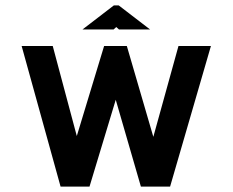

<svg xmlns="http://www.w3.org/2000/svg" viewBox="-20 -690 860 710"><path d="M60 -520 204 0H311L408 -321L501 0H609L760 -520H640L547 -184L449 -520H365L264 -187L175 -520ZM285 -581H400L410 -590L420 -581H535L419 -670H401Z"/></svg>

Font: Grotesk 03
Style: Bold
Weight: 500
Designer: Frank Adebiaye, contributions by Jérémy Landes, Ariel Martín Pérez
Foundry: Velvetyne Type Foundry
Version: Version 3.000;Glyphs 3.1.2 (3150)